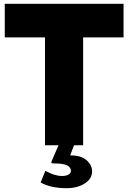

<svg xmlns="http://www.w3.org/2000/svg" viewBox="-20 -762 673 1007"><path d="M5 -742H628V-566H416V0H216V-566H5ZM330 225Q245 225 193 195L218 134Q266 161 305 161Q326 161 339 154Q352 147 352 134Q352 115 331 105Q310 95 261 95Q253 95 250.5 93Q248 91 251 83L289 -5H370L348 53Q406 53 434.5 78.5Q463 104 463 137Q463 176 424 200.5Q385 225 330 225Z"/></svg>

Font: Morrison Black
Style: Regular
Weight: 900
Designer: Pablo Impallari, Rodrigo Fuenzalida (Modified by Dan O. Williams)
Version: Version 0.03;June 6, 2019;FontCreator 11.5.0.2425 64-bit; tt